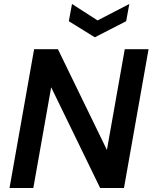

<svg xmlns="http://www.w3.org/2000/svg" viewBox="-20 -948 769 968"><path d="M28 0 152 -700H272L519 -192L609 -700H729L605 0H485L238 -508L148 0ZM632 -928 616 -841 458 -760 327 -841 343 -928 472 -845Z"/></svg>

Font: DM Sans 11pt SemiBold
Style: Italic
Weight: 600
Italic angle: -10°
Version: Version 4.004;gftools[0.9.30]